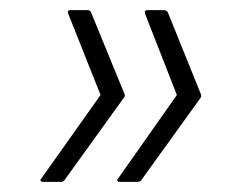

<svg xmlns="http://www.w3.org/2000/svg" viewBox="-20 -453 483 380"><path d="M304 -433Q309 -433 312 -429L377 -268Q380 -263 376 -258L260 -97Q257 -93 252 -93H217Q214 -93 212.5 -95Q211 -97 214 -100L330 -265L267 -426Q266 -430 267.5 -431.5Q269 -433 272 -433ZM153 -433Q158 -433 160 -429L226 -268Q229 -263 224 -258L108 -97Q106 -93 100 -93H65Q62 -93 60.5 -95Q59 -97 62 -100L179 -265L115 -426Q112 -433 120 -433Z"/></svg>

Font: Sofia Sans Semi Condensed Light
Style: Italic
Weight: 300
Italic angle: -9°
Version: Version 4.100